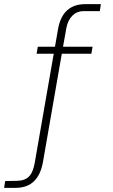

<svg xmlns="http://www.w3.org/2000/svg" viewBox="-129 -743 548 929"><path d="M319 -517H176L192 -607C201 -657 232 -689 274 -689H354L359 -723H284C211 -723 166 -683 152 -603L137 -517H54L48 -483H131L39 45C28 107 4 131 -48 132L-104 133L-109 166H-54C24 166 65 120 79 40L170 -483H313Z"/></svg>

Font: United Sans Thin
Style: Regular
Weight: 100
Designer: Pablo Impallari, Rodrigo Fuenzalida (Modified by Dan O. Williams)
Version: Version 1.000;PS 001.000;hotconv 1.0.88;makeotf.lib2.5.64775